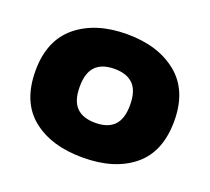

<svg xmlns="http://www.w3.org/2000/svg" viewBox="-92 -598 790 723"><g transform="rotate(20 303.0 -237.0)"><path d="M25 -237Q25 -359 101.5 -421.5Q178 -484 303 -484Q428 -484 504.5 -421.5Q581 -359 581 -237Q581 -113 505.5 -51.5Q430 10 303 10Q176 10 100.5 -51.5Q25 -113 25 -237ZM303 -129Q353 -129 378.5 -155Q404 -181 404 -237Q404 -293 378.5 -319Q353 -345 303 -345Q253 -345 227.5 -319Q202 -293 202 -237Q202 -181 227.5 -155Q253 -129 303 -129Z"/></g></svg>

Font: Kanit Bold
Style: Regular
Weight: 700
Designer: Katatrad Team
Foundry: CadsonDemak
Version: Version 1.000